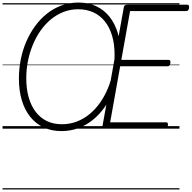

<svg xmlns="http://www.w3.org/2000/svg" viewBox="-20 -1014 1510 1513"><path d="M463 19Q387 19 325 -9.5Q263 -38 219 -92.5Q175 -147 152 -223.5Q129 -300 129 -396Q129 -471 143.5 -544.5Q158 -618 186.5 -684.5Q215 -751 256 -807.5Q297 -864 349.5 -906Q402 -948 465 -971Q528 -994 599 -994Q677 -994 738.5 -965Q800 -936 843 -882Q886 -828 908.5 -752.5Q931 -677 931 -585Q931 -510 916.5 -436.5Q902 -363 874 -295.5Q846 -228 805.5 -170.5Q765 -113 713 -70.5Q661 -28 598.5 -4.5Q536 19 463 19ZM468 -35Q530 -35 585 -56Q640 -77 686.5 -115.5Q733 -154 769 -205.5Q805 -257 830.5 -318.5Q856 -380 869.5 -447Q883 -514 883 -582Q883 -667 863 -733.5Q843 -800 805.5 -846.5Q768 -893 715 -917Q662 -941 596 -941Q535 -941 481 -920Q427 -899 381.5 -861.5Q336 -824 300 -773Q264 -722 239 -661.5Q214 -601 200.5 -534.5Q187 -468 187 -399Q187 -312 206.5 -245Q226 -178 262.5 -131Q299 -84 350.5 -59.5Q402 -35 468 -35ZM813 0Q799 0 792.5 -5.5Q786 -11 788 -23L956 -958Q958 -968 964.5 -972.5Q971 -977 986 -977H1456Q1465 -977 1468 -971Q1471 -965 1470 -952Q1468 -939 1462.5 -933Q1457 -927 1448 -927H1005L936 -542H1309Q1318 -542 1321 -536Q1324 -530 1323 -517Q1320 -503 1315 -497.5Q1310 -492 1301 -492H927L848 -50H1289Q1298 -50 1301.5 -44Q1305 -38 1303 -25Q1301 -12 1295.5 -6Q1290 0 1281 0ZM0 469H1394V479H0ZM0 -20H1394V0H0ZM0 -505H1394V-500H0ZM0 -989H1394V-979H0Z"/></svg>

Font: Playwrite DE VA Guides
Style: Regular
Weight: 400
Designer: Veronika Burian, José Scaglione
Foundry: TypeTogether
Version: Version 1.003